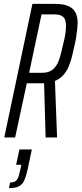

<svg xmlns="http://www.w3.org/2000/svg" viewBox="-20 -708 420 989"><path d="M2 0 147 -688H264Q309 -688 334.5 -675.5Q360 -663 370 -641Q380 -619 380 -590Q380 -579 378 -560.5Q376 -542 373 -521Q370 -500 365 -479Q358 -445 350.5 -415.5Q343 -386 332 -361.5Q321 -337 304 -319Q287 -301 263 -291L274 0H215L207 -279Q205 -279 201.5 -279Q198 -279 195 -279H118L58 0ZM130 -333H195Q222 -333 239.5 -342Q257 -351 269 -369Q281 -387 289 -414.5Q297 -442 305 -479Q313 -509 316.5 -532.5Q320 -556 320 -574Q320 -593 315 -606.5Q310 -620 296.5 -627Q283 -634 259 -634H194ZM26 261 32 232Q49 232 58.5 226Q68 220 73.5 206.5Q79 193 84 168L90 141H63L80 62H144L122 166Q116 193 109 211.5Q102 230 92 240.5Q82 251 66 256Q50 261 26 261Z"/></svg>

Font: Saira UltraCondensed
Style: Italic
Weight: 400
Width: 1
Italic angle: -12°
Designer: Hector Gatti with collaboration of the Omnibus-Type team
Foundry: Omnibus-Type
Version: Version 1.101